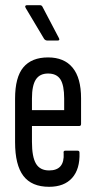

<svg xmlns="http://www.w3.org/2000/svg" viewBox="-20 -713 367 739"><path d="M169 6Q102 6 70 -36Q38 -78 38 -166V-333Q38 -416 70 -454Q102 -492 165 -492Q227 -492 259.5 -452.5Q292 -413 292 -335V-236Q292 -228 285 -228H103V-167Q103 -109 118.5 -83Q134 -57 169 -57Q199 -57 213 -73.5Q227 -90 225 -123Q223 -133 231 -133H279Q286 -133 286 -125Q288 -62 257.5 -28Q227 6 169 6ZM103 -289H227V-334Q227 -385 212.5 -407.5Q198 -430 165 -430Q133 -430 118 -407Q103 -384 103 -334ZM162 -557Q155 -557 150 -563L79 -682Q76 -687 77.5 -690Q79 -693 83 -693H134Q141 -693 144 -686L207 -566Q209 -562 208 -559.5Q207 -557 202 -557Z"/></svg>

Font: Sofia Sans Extra Condensed
Style: Regular
Weight: 400
Designer: Botio Nikoltchev, Ani Petrova
Foundry: lettersoup
Version: Version 4.101